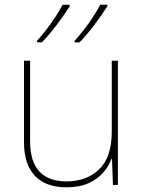

<svg xmlns="http://www.w3.org/2000/svg" viewBox="-20 -786 613 816"><path d="M481 -528V0H460L456 -111H454Q443 -81 419 -53Q395 -25 356.5 -7.5Q318 10 262 10Q174 10 128 -39Q82 -88 82 -182V-528H108V-186Q108 -98 148 -56.5Q188 -15 262 -15Q348 -15 401.5 -66.5Q455 -118 455 -226V-528ZM436 -759Q414 -724 382 -681.5Q350 -639 318 -606H297V-612Q315 -632 336 -659Q357 -686 376 -715Q395 -744 406 -766H436ZM276 -759Q254 -724 222 -681.5Q190 -639 158 -606H137V-612Q155 -632 176 -659Q197 -686 216 -715Q235 -744 246 -766H276Z"/></svg>

Font: Noto Sans Bengali UI Thin
Style: Regular
Weight: 100
Designer: Jelle Bosma - Monotype Design Team
Foundry: Monotype Imaging Inc.
Version: Version 2.003; ttfautohint (v1.8.4.7-5d5b)